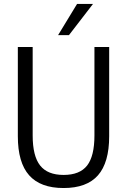

<svg xmlns="http://www.w3.org/2000/svg" viewBox="-20 -943 643 972"><path d="M301.8 8.9Q184.7 8.9 127.5 -55.6Q70.3 -120.1 70.3 -253.4V-705H145.4V-257.3Q145.4 -152.9 183.2 -105.1Q220.9 -57.4 302 -57.4Q383.8 -57.4 421 -105Q458.1 -152.7 458.1 -257.3V-705H532.7V-253.4Q532.7 -119.9 476 -55.5Q419.3 8.9 301.8 8.9ZM274 -765 370.2 -923.2H450.9L329 -765Z"/></svg>

Font: Nunito Sans 12pt ExtraLight Condensed
Style: Regular
Weight: 200
Width: 3
Version: Version 3.101;gftools[0.9.27]